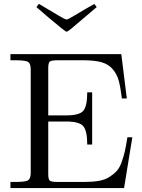

<svg xmlns="http://www.w3.org/2000/svg" viewBox="-20 -955 720 975"><path d="M33 0V-31H57Q111 -31 123.5 -40Q136 -49 136 -78V-602Q136 -631 123.5 -640Q111 -649 57 -649H33V-680H596L624 -455H599Q592 -512 583 -545Q574 -578 552.5 -603.5Q531 -629 495.5 -639Q460 -649 403 -649H274Q240 -649 232.5 -642Q225 -635 225 -609V-369H315Q384 -369 403.5 -393Q423 -417 423 -486H448V-221H423Q423 -289 403.5 -313.5Q384 -338 315 -338H225V-71Q225 -45 232.5 -38Q240 -31 274 -31H407Q450 -31 481.5 -36.5Q513 -42 535 -56Q557 -70 572 -86Q587 -102 597.5 -131Q608 -160 614 -187Q620 -214 627 -258H652L610 0ZM165 -919 177 -935H178Q198 -923 218.5 -911Q239 -899 250.5 -892Q262 -885 274 -878Q286 -871 292.5 -867.5Q299 -864 304.5 -861Q310 -858 313.5 -857Q317 -856 320 -856Q324 -856 348.5 -870.5Q373 -885 407.5 -905.5Q442 -926 459 -935L471 -919Q360 -824 341.5 -809Q323 -794 318 -794Q311 -794 223 -869Q188 -900 165 -919Z"/></svg>

Font: CMU Serif
Style: Roman
Weight: 500
Version: Version 0.7.0